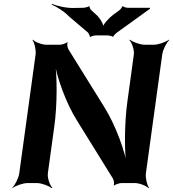

<svg xmlns="http://www.w3.org/2000/svg" viewBox="-20 -941 890 987"><path d="M730 -50 814 -661C817 -685 836 -722 850 -735L848 -737C833 -725 794 -711 770 -711H724C700 -711 662 -725 648 -737L645 -735C658 -722 671 -685 668 -661L635 -420C619 -306 619 -159 631 -76L636 -78C624 -160 576 -296 514 -394L332 -687C327 -695 323 -716 328 -722L325 -724C320 -718 297 -711 288 -711H219C195 -711 160 -725 149 -737L147 -735C157 -722 166 -685 163 -661L79 -50C76 -26 57 11 43 24L44 26C59 14 98 0 122 0H169C193 0 231 14 245 26L249 24C236 11 223 -26 226 -50L259 -290C275 -404 274 -551 262 -634L258 -633C270 -550 317 -413 379 -316L560 -24C565 -16 569 5 564 11L567 13C572 7 595 0 604 0H673C697 0 732 14 743 26L746 24C736 11 727 -26 730 -50ZM475 -865 451 -887C446 -890 438 -904 441 -908L437 -909C435 -905 415 -901 407 -901L359 -900C319 -899 272 -911 247 -921L246 -917C270 -907 310 -883 333 -858L433 -773C436 -769 443 -756 441 -753L446 -751C448 -755 467 -759 473 -759H534C540 -759 558 -755 560 -752L563 -753C562 -756 575 -769 579 -772L751 -896V-901H637C631 -901 613 -905 613 -909L607 -907C609 -904 597 -890 592 -887L563 -866C541 -850 509 -815 507 -798H512C514 -815 493 -850 475 -865Z"/></svg>

Font: Asimov
Style: EdgeWideIt
Weight: 500
Designer: Google
Version: Version 2.000980: 2014